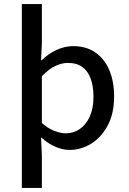

<svg xmlns="http://www.w3.org/2000/svg" viewBox="-20 -729 640 949"><path d="M88 200V-709H187V-515L183 -431H186Q218 -463 259 -482Q300 -501 341 -501Q406 -501 451 -470Q496 -439 520 -383Q544 -327 544 -252Q544 -168 512.5 -109Q481 -50 431 -19Q381 12 324 12Q288 12 251.5 -4.5Q215 -21 186 -48H183L187 40V200ZM305 -70Q343 -70 374 -91Q405 -112 423.5 -152.5Q442 -193 442 -251Q442 -302 428.5 -339.5Q415 -377 387.5 -397.5Q360 -418 315 -418Q285 -418 252.5 -402.5Q220 -387 187 -352V-121Q217 -94 249 -82Q281 -70 305 -70Z"/></svg>

Font: Source Code Pro ExtraLight Medium
Style: Regular
Weight: 500
Monospace: yes
Version: Version 1.018;hotconv 1.0.116;makeotfexe 2.5.65601